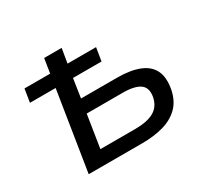

<svg xmlns="http://www.w3.org/2000/svg" viewBox="-145 -903 1161 1101"><g transform="rotate(-30 435.5 -352.5)"><path d="M149 0 232 -523H62L76 -610H246L261 -705H377L361 -610H550L536 -523H347L328 -398H567Q653 -398 711 -375.5Q769 -353 792.5 -305.5Q816 -258 801 -180Q787 -114 746.5 -74.5Q706 -35 644 -17.5Q582 0 502 0ZM279 -91H509Q588 -91 632.5 -115.5Q677 -140 689 -195Q701 -255 666 -281Q631 -307 550 -307H313Z"/></g></svg>

Font: Nunito Sans 7pt SemiExpanded SemiBold
Style: Italic
Weight: 600
Width: 6
Italic angle: -9°
Designer: Vernon Adams
Foundry: Vernon Adams
Version: Version 3.101;gftools[0.9.27]